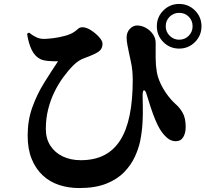

<svg xmlns="http://www.w3.org/2000/svg" viewBox="-20 -890 1040 972"><path d="M887 -644Q840 -644 807 -677Q774 -710 774 -757Q774 -804 807 -837Q840 -870 887 -870Q934 -870 967 -837Q1000 -804 1000 -757Q1000 -710 967 -677Q934 -644 887 -644ZM381 62Q327 62 279.5 46.5Q232 31 196.5 -2Q161 -35 140.5 -85Q120 -135 120 -204Q120 -281 143.5 -346.5Q167 -412 203 -470Q239 -528 274 -580Q258 -579 229.5 -581Q201 -583 186 -590Q158 -603 141.5 -635.5Q125 -668 117 -719L127 -725Q144 -711 162.5 -702Q181 -693 202 -693Q218 -693 247.5 -696.5Q277 -700 307 -708Q337 -716 355 -728Q369 -738 376.5 -745Q384 -752 398 -752Q417 -752 440.5 -737Q464 -722 481.5 -702.5Q499 -683 499 -669Q499 -653 491.5 -641Q484 -629 459 -617Q436 -606 406.5 -595.5Q377 -585 352 -560Q326 -534 301 -500Q276 -466 256 -425.5Q236 -385 224 -337.5Q212 -290 212 -237Q212 -188 235 -152.5Q258 -117 298 -98Q338 -79 389 -79Q458 -79 507.5 -104.5Q557 -130 589 -180.5Q621 -231 636.5 -307.5Q652 -384 652 -486Q652 -505 650 -530Q648 -555 641 -585Q638 -599 633.5 -620Q629 -641 625 -662.5Q621 -684 621 -700Q621 -727 638 -744.5Q655 -762 677 -761Q700 -760 721 -747.5Q742 -735 755 -715.5Q768 -696 768 -674Q768 -630 768 -595Q768 -560 774 -525Q779 -497 792.5 -468Q806 -439 825.5 -412Q845 -385 868 -364Q890 -345 905 -318.5Q920 -292 920 -247Q920 -216 907.5 -195.5Q895 -175 870 -175Q845 -175 824.5 -193.5Q804 -212 789 -237Q778 -255 766 -284Q754 -313 743 -346.5Q732 -380 723 -410Q716 -434 709 -433Q702 -432 702 -406Q702 -387 703 -350.5Q704 -314 701.5 -268Q699 -222 689 -173Q681 -136 662 -95Q643 -54 608 -18Q573 18 517.5 40Q462 62 381 62ZM887 -689Q916 -689 935.5 -709Q955 -729 955 -757Q955 -786 935.5 -805.5Q916 -825 887 -825Q859 -825 839 -805.5Q819 -786 819 -757Q819 -729 839 -709Q859 -689 887 -689Z"/></svg>

Font: Noto Serif SC ExtraLight Black
Style: Regular
Weight: 900
Version: Version 2.002-H1;hotconv 1.1.0;makeotfexe 2.6.0